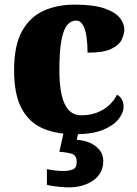

<svg xmlns="http://www.w3.org/2000/svg" viewBox="-20 -571 593 831"><path d="M304 10Q225 10 166 -15Q107 -40 74 -100.5Q41 -161 41 -267Q41 -376 76 -437.5Q111 -499 170 -525Q229 -551 302 -551Q384 -551 431 -535Q478 -519 498 -494.5Q518 -470 518 -444Q518 -424 507 -400Q496 -376 462 -359.5Q428 -343 359 -343Q359 -380 354.5 -411.5Q350 -443 339 -462.5Q328 -482 309 -482Q287 -482 271 -463Q255 -444 246 -397.5Q237 -351 237 -268Q237 -203 247 -159.5Q257 -116 278 -94Q299 -72 332 -72Q370 -72 400.5 -84Q431 -96 453 -116.5Q475 -137 486 -161Q502 -153 508.5 -138.5Q515 -124 515 -110Q515 -84 493.5 -56Q472 -28 426 -9Q380 10 304 10ZM277 240Q261 240 231 237Q201 234 183 229V161Q201 165 219.5 167Q238 169 251 169Q280 169 296 162Q312 155 312 130Q312 101 290.5 94.5Q269 88 237 86L258 -9H322L312 34Q345 36 371 48Q397 60 412 79.5Q427 99 427 126Q427 179 384 209.5Q341 240 277 240Z"/></svg>

Font: Noto Serif Armenian Black
Style: Regular
Weight: 900
Version: Version 2.007